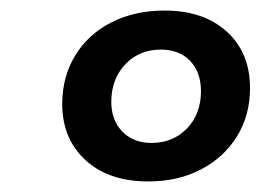

<svg xmlns="http://www.w3.org/2000/svg" viewBox="-20 -799 494 364"><path d="M454 -632Q454 -580 429 -540Q404 -500 360.5 -477.5Q317 -455 261 -455Q186 -455 142 -495.5Q98 -536 98 -602Q98 -654 123 -694.5Q148 -735 192 -757Q236 -779 292 -779Q366 -779 410 -739Q454 -699 454 -632ZM191 -606Q191 -571 212 -549.5Q233 -528 267 -528Q308 -528 334.5 -555.5Q361 -583 361 -626Q361 -662 340.5 -683.5Q320 -705 285 -705Q244 -705 217.5 -677Q191 -649 191 -606Z"/></svg>

Font: TypoPRO Montserrat Alternates
Style: Italic
Weight: 500
Italic angle: -11.3°
Designer: Julieta Ulanovsky
Foundry: Julieta Ulanovsky
Version: Version 6.001